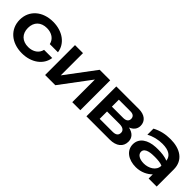

<svg xmlns="http://www.w3.org/2000/svg" viewBox="195 -1574 2580 2580"><g transform="rotate(45 1485.0 -284.0)"><path d="M553 -229C537 -153 467 -104 374 -104C263 -104 191 -171 191 -284C191 -397 263 -464 374 -464C466 -464 536 -417 553 -338H708C689 -484 552 -583 374 -583C173 -583 35 -461 35 -284C35 -107 173 15 374 15C552 15 689 -84 708 -229Z M996 0 1318 -430V0H1471V-568H1271L954 -145V-568H802V0Z M2029 0C2153 0 2228 -60 2228 -158C2228 -231 2183 -279 2098 -298C2158 -322 2193 -365 2193 -425C2193 -513 2125 -568 2016 -568H1587V0ZM1737 -242H1972C2043 -242 2073 -213 2073 -173C2073 -128 2046 -102 1984 -102H1737ZM1737 -466H1958C2014 -466 2037 -439 2037 -400C2037 -360 2010 -334 1951 -334H1737Z M2769 0H2922V-325C2922 -501 2785 -583 2606 -583C2508 -583 2424 -564 2341 -520V-404C2412 -444 2496 -462 2571 -462C2696 -462 2760 -416 2768 -337C2712 -362 2641 -367 2581 -367C2567 -367 2553 -367 2538 -366C2398 -359 2293 -294 2293 -175C2293 -58 2398 15 2538 15C2640 15 2721 -30 2769 -79ZM2769 -243C2769 -146 2668 -96 2580 -96C2495 -96 2442 -131 2442 -182C2442 -262 2566 -265 2623 -265C2680 -265 2739 -259 2769 -243Z"/></g></svg>

Font: Bounded Med
Style: Regular
Weight: 500
Designer: Vlad Churkin
Version: Version 3.0